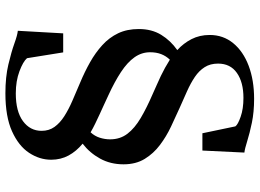

<svg xmlns="http://www.w3.org/2000/svg" viewBox="-145 -717 961 711"><g transform="rotate(90 335.5 -361.5)"><path d="M174 -115 195.5 19Q208 33.5 244 47Q280 60.5 326 60.5Q392.5 60.5 428.5 34Q464.5 7.5 464.5 -35Q464.5 -62.5 450 -82.8Q435.5 -103 410.5 -119Q385.5 -135 353.2 -149Q321 -163 285.5 -178Q246 -194.5 210.5 -214.5Q175 -234.5 147 -260Q119 -285.5 103.2 -318.5Q87.5 -351.5 87.5 -395Q87.5 -443 109 -478Q130.5 -513 165.5 -537.5Q140.5 -560 125 -590Q109.5 -620 109.5 -657.5Q109.5 -707.5 139.8 -744.5Q170 -781.5 223.5 -801.8Q277 -822 346 -822Q394.5 -822 434.2 -813.8Q474 -805.5 502.5 -796.5Q531 -787.5 545 -786L537.5 -630.5H473.5L448 -752.5Q441.5 -762 412.2 -772.2Q383 -782.5 342.5 -782.5Q284.5 -782.5 250 -758.2Q215.5 -734 215.5 -688.5Q215.5 -659.5 228.8 -638.8Q242 -618 265 -602.5Q288 -587 317.5 -573.8Q347 -560.5 380 -546Q412.5 -531.5 449 -514.2Q485.5 -497 517 -473.2Q548.5 -449.5 568.5 -416.8Q588.5 -384 588.5 -338.5Q588.5 -290 567.2 -251.5Q546 -213 512 -187Q540 -164 555.8 -135Q571.5 -106 571.5 -70.5Q571.5 -27.5 546 11.2Q520.5 50 466.2 74.5Q412 99 325.5 99Q265 99 218.8 88Q172.5 77 141.2 65.8Q110 54.5 94 53L103.5 -115ZM332.5 -282.5Q351.5 -273.5 369.2 -265.5Q387 -257.5 404.2 -249.5Q421.5 -241.5 438 -233.5Q454.5 -225.5 470 -216.5Q484 -231.5 490 -250.5Q496 -269.5 496 -288.5Q496 -326 475.2 -353Q454.5 -380 416.8 -402.2Q379 -424.5 328 -446.5Q310.5 -454.5 293.8 -461.8Q277 -469 261.5 -476.5Q246 -484 231 -492.2Q216 -500.5 201 -510Q187.5 -496 180.5 -478Q173.5 -460 173.5 -437Q173.5 -405.5 192.2 -379Q211 -352.5 246.8 -329Q282.5 -305.5 332.5 -282.5Z"/></g></svg>

Font: Merriweather 96pt SemiBold
Style: Regular
Weight: 600
Version: Version 2.100